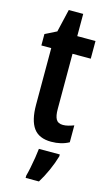

<svg xmlns="http://www.w3.org/2000/svg" viewBox="-133 -708 562 976"><g transform="rotate(15 147.5 -219.5)"><path d="M223 -88Q236 -88 250 -91.5Q264 -95 280 -101V-12Q260 -1 237 4.5Q214 10 187 10Q123 10 94 -30Q65 -70 65 -152V-450H13V-510L73 -540L101 -660H177V-543H273V-450H177V-159Q177 -123 187 -105.5Q197 -88 223 -88ZM247 71Q236 109 218 149Q200 189 180 221H110V209Q115 191 120.5 164Q126 137 130.5 109Q135 81 137 61H247Z"/></g></svg>

Font: Noto Sans Lao UI ExtCond SemBd
Style: Regular
Weight: 600
Width: 2
Designer: Monotype Design Team
Foundry: Monotype Imaging Inc.
Version: Version 2.000; ttfautohint (v1.8.4.7-5d5b)